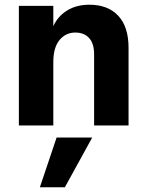

<svg xmlns="http://www.w3.org/2000/svg" viewBox="-20 -532 620 814"><path d="M525 0H379V-302Q379 -347 358 -370.5Q337 -394 299 -394Q259 -394 232.5 -362.5Q206 -331 206 -268V0H60V-507H206V-421Q225 -463 264.5 -487.5Q304 -512 359 -512Q437 -512 481 -465.5Q525 -419 525 -329ZM255 262H149L220 51H371Z"/></svg>

Font: Hind Guntur
Style: Bold
Weight: 700
Designer: Manushi Parikh, Hitesh Malaviya
Foundry: Indian Type Foundry
Version: Version 1.002;PS 1.0;hotconv 1.0.86;makeotf.lib2.5.63406; tt